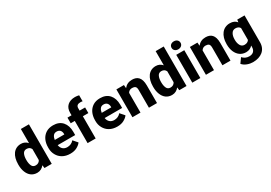

<svg xmlns="http://www.w3.org/2000/svg" viewBox="34 -1854 4459 3156"><g transform="rotate(-30 2263.5 -276.0)"><path d="M29.3 -257.8C29.3 -206.5 37.1 -161.1 53.2 -120.6C84.5 -40 146 9.8 234.4 9.8C291 9.8 334 -15.6 366.7 -56.6L374 0H511.7V-750H358.4V-481.4C327.1 -517.1 286.6 -538.1 235.4 -538.1C102.1 -538.1 29.3 -429.2 29.3 -268.1ZM181.6 -268.1C181.6 -311 188.5 -347.2 202.6 -376C216.8 -404.8 240.2 -419.4 273.9 -419.4C314 -419.4 342.3 -402.3 358.4 -367.7V-160.2C342.8 -128.4 314 -108.9 272.9 -108.9C238.8 -108.9 214.8 -123.5 201.7 -152.3C188.5 -181.2 181.6 -216.3 181.6 -257.8Z M862.3 9.8C913.6 9.8 956.5 0 991.7 -19.5C1026.9 -39.1 1052.7 -60.5 1068.8 -84.5L997.6 -166C965.8 -126.5 920.4 -108.4 872.1 -108.4C804.2 -108.4 760.3 -150.9 750 -216.8H1082V-279.3C1082 -357.9 1061.5 -420.4 1020.5 -467.8C979 -514.6 920.9 -538.1 845.7 -538.1C792 -538.1 746.6 -526.4 709.5 -502.9C634.8 -455.6 594.7 -370.1 594.7 -265.1V-246.6C594.7 -199.7 605.5 -156.7 627 -118.2C669.4 -40.5 750.5 9.8 862.3 9.8ZM844.7 -419.4C902.8 -419.4 932.1 -381.8 932.6 -326.7V-314.9H751C755.4 -345.7 764.6 -370.6 779.3 -390.1C793.5 -409.7 815.4 -419.4 844.7 -419.4Z M1345.7 -421.4H1450.2V-528.3H1345.7V-573.2C1345.7 -618.7 1371.6 -641.1 1422.9 -641.1C1439 -641.1 1453.1 -639.6 1465.3 -636.7V-750.5C1442.4 -755.9 1417.5 -760.3 1390.1 -760.3C1329.6 -760.3 1281.7 -744.1 1246.1 -712.4C1210.4 -680.2 1192.4 -633.8 1192.4 -573.2V-528.3H1115.2V-421.4H1192.4V0H1345.7Z M1753.4 9.8C1804.7 9.8 1847.7 0 1882.8 -19.5C1918 -39.1 1943.8 -60.5 1960 -84.5L1888.7 -166C1856.9 -126.5 1811.5 -108.4 1763.2 -108.4C1695.3 -108.4 1651.4 -150.9 1641.1 -216.8H1973.1V-279.3C1973.1 -357.9 1952.6 -420.4 1911.6 -467.8C1870.1 -514.6 1812 -538.1 1736.8 -538.1C1683.1 -538.1 1637.7 -526.4 1600.6 -502.9C1525.9 -455.6 1485.8 -370.1 1485.8 -265.1V-246.6C1485.8 -199.7 1496.6 -156.7 1518.1 -118.2C1560.5 -40.5 1641.6 9.8 1753.4 9.8ZM1735.8 -419.4C1793.9 -419.4 1823.2 -381.8 1823.7 -326.7V-314.9H1642.1C1646.5 -345.7 1655.8 -370.6 1670.4 -390.1C1684.6 -409.7 1706.5 -419.4 1735.8 -419.4Z M2276.9 -419.4C2302.2 -419.4 2321.8 -413.6 2335.9 -402.3C2349.6 -391.1 2356.4 -368.7 2356.4 -335.4V0H2509.8V-335C2509.8 -486.3 2442.4 -538.1 2343.3 -538.1C2279.8 -538.1 2229.5 -514.2 2191.9 -466.3L2187 -528.3H2043.5V0H2196.3V-374C2212.4 -401.9 2238.3 -419.4 2276.9 -419.4Z M2587.9 -257.8C2587.9 -206.5 2595.7 -161.1 2611.8 -120.6C2643.1 -40 2704.6 9.8 2793 9.8C2849.6 9.8 2892.6 -15.6 2925.3 -56.6L2932.6 0H3070.3V-750H2917V-481.4C2885.7 -517.1 2845.2 -538.1 2793.9 -538.1C2660.6 -538.1 2587.9 -429.2 2587.9 -268.1ZM2740.2 -268.1C2740.2 -311 2747.1 -347.2 2761.2 -376C2775.4 -404.8 2798.8 -419.4 2832.5 -419.4C2872.6 -419.4 2900.9 -402.3 2917 -367.7V-160.2C2901.4 -128.4 2872.6 -108.9 2831.5 -108.9C2797.4 -108.9 2773.4 -123.5 2760.3 -152.3C2747.1 -181.2 2740.2 -216.3 2740.2 -257.8Z M3170.4 -665C3170.4 -621.6 3204.6 -589.8 3255.4 -589.8C3306.6 -589.8 3340.8 -621.6 3340.8 -665C3340.8 -709.5 3306.6 -740.7 3255.4 -740.7C3204.6 -740.7 3170.4 -709.5 3170.4 -665ZM3179.7 -528.3V0H3332.5V-528.3Z M3671.9 -419.4C3697.3 -419.4 3716.8 -413.6 3731 -402.3C3744.6 -391.1 3751.5 -368.7 3751.5 -335.4V0H3904.8V-335C3904.8 -486.3 3837.4 -538.1 3738.3 -538.1C3674.8 -538.1 3624.5 -514.2 3586.9 -466.3L3582 -528.3H3438.5V0H3591.3V-374C3607.4 -401.9 3633.3 -419.4 3671.9 -419.4Z M3984.4 -257.8C3984.4 -206.5 3993.2 -161.1 4010.3 -120.6C4044.9 -40 4110.4 9.8 4198.2 9.8C4252.4 9.8 4292 -10.7 4322.8 -44.4V-19C4322.8 53.2 4282.2 94.2 4208.5 94.2C4155.3 94.2 4112.8 70.8 4083.5 37.1L4018.6 127C4062.5 181.6 4146.5 208 4214.4 208C4370.1 208 4476.1 126.5 4476.1 -19V-528.3H4337.4L4331.5 -480.5C4302.2 -517.1 4260.3 -538.1 4199.2 -538.1C4065.9 -538.1 3984.4 -429.2 3984.4 -268.1ZM4136.7 -268.1C4136.7 -311 4145 -347.2 4162.1 -376C4179.2 -404.8 4204.1 -419.4 4237.8 -419.4C4277.3 -419.4 4305.7 -405.3 4322.8 -376.5V-151.4C4305.7 -124.5 4278.3 -108.9 4236.8 -108.9C4203.1 -108.9 4177.7 -123.5 4161.6 -152.3C4145 -181.2 4136.7 -216.3 4136.7 -257.8Z"/></g></svg>

Font: Vazirmatn ExtraBold
Style: Regular
Weight: 800
Designer: Saber Rastikerdar
Foundry: Saber Rastikerdar
Version: Version 33.003